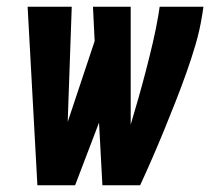

<svg xmlns="http://www.w3.org/2000/svg" viewBox="-20 -550 640 570"><path d="M91 0 62 -530H193L181 -188L261 -428L256 -530H368V-180Q380 -220 391.5 -260.5Q403 -301 413.5 -341.5Q424 -382 433.5 -422.5Q443 -463 450 -504L454 -530H584L580 -504Q573 -460 560.5 -417.5Q548 -375 533 -333Q518 -291 501.5 -249Q485 -207 468 -165.5Q451 -124 433 -82.5Q415 -41 396 0H284L274 -186L203 0Z"/></svg>

Font: Iosevka Slab HvExObl
Style: Regular
Weight: 900
Width: 7
Italic angle: -9°
Monospace: yes
Designer: Belleve Invis
Foundry: Belleve Invis
Version: Version 11.1.1; ttfautohint (v1.8.3)